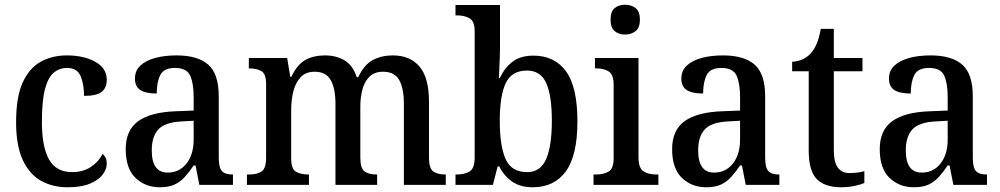

<svg xmlns="http://www.w3.org/2000/svg" viewBox="-20 -781 4225 811"><path d="M266 10Q202 10 153 -17.5Q104 -45 76 -105.5Q48 -166 48 -265Q48 -373 76.5 -434Q105 -495 153.5 -521Q202 -547 262 -547Q334 -547 382.5 -520Q431 -493 431 -444Q431 -410 409.5 -393Q388 -376 335 -376Q335 -425 320.5 -459.5Q306 -494 263 -494Q231 -494 207 -474Q183 -454 170 -404.5Q157 -355 157 -266Q157 -161 187 -107.5Q217 -54 285 -54Q331 -54 364 -76Q397 -98 413 -131Q431 -117 431 -90Q431 -67 414 -44Q397 -21 360.5 -5.5Q324 10 266 10Z M655 10Q594 10 552.5 -29.5Q511 -69 511 -151Q511 -231 563.5 -269Q616 -307 721 -311L798 -314V-373Q798 -428 783.5 -461Q769 -494 719 -494Q672 -494 657 -464Q642 -434 642 -386Q596 -386 573 -400.5Q550 -415 550 -449Q550 -483 573.5 -504.5Q597 -526 636.5 -536.5Q676 -547 726 -547Q815 -547 859.5 -508Q904 -469 904 -374V-116Q904 -74 917 -59Q930 -44 961 -44H964V0H822L806 -82H798Q779 -54 760.5 -33.5Q742 -13 717.5 -1.5Q693 10 655 10ZM688 -52Q738 -52 768 -90.5Q798 -129 798 -191V-271L745 -268Q675 -264 648 -233.5Q621 -203 621 -146Q621 -52 688 -52Z M1023 0V-44H1034Q1065 -44 1084.5 -56.5Q1104 -69 1104 -116V-425Q1104 -469 1084.5 -480.5Q1065 -492 1034 -492H1031V-536H1193L1206 -457H1211Q1235 -508 1269.5 -527.5Q1304 -547 1353 -547Q1399 -547 1434.5 -526.5Q1470 -506 1487 -455H1493Q1518 -508 1555 -527.5Q1592 -547 1639 -547Q1711 -547 1751.5 -500.5Q1792 -454 1792 -351V-116Q1792 -69 1810.5 -56.5Q1829 -44 1860 -44H1863V0H1686V-342Q1686 -407 1666.5 -442.5Q1647 -478 1598 -478Q1562 -478 1541 -457.5Q1520 -437 1511 -403.5Q1502 -370 1502 -331V-116Q1502 -69 1520.5 -56.5Q1539 -44 1570 -44H1573V0H1397V-342Q1397 -407 1377 -442.5Q1357 -478 1309 -478Q1272 -478 1250.5 -455.5Q1229 -433 1219.5 -396.5Q1210 -360 1210 -318V-111Q1210 -67 1230.5 -55.5Q1251 -44 1282 -44H1285V0Z M2230 10Q2177 10 2142.5 -14.5Q2108 -39 2089 -78H2082L2062 0H1904V-44H1911Q1941 -44 1963 -56.5Q1985 -69 1985 -116V-648Q1985 -692 1963 -704Q1941 -716 1911 -716H1904V-760H2092V-579Q2092 -561 2091 -536Q2090 -511 2089 -487.5Q2088 -464 2087 -451H2091Q2111 -494 2144.5 -520Q2178 -546 2233 -546Q2323 -546 2371 -479.5Q2419 -413 2419 -269Q2419 -124 2370 -57Q2321 10 2230 10ZM2207 -54Q2263 -54 2287 -109.5Q2311 -165 2311 -271Q2311 -378 2287 -430.5Q2263 -483 2206 -483Q2141 -483 2116 -429.5Q2091 -376 2091 -270Q2091 -165 2115.5 -109.5Q2140 -54 2207 -54Z M2620 -635Q2594 -635 2576.5 -649.5Q2559 -664 2559 -698Q2559 -733 2576.5 -747Q2594 -761 2620 -761Q2646 -761 2664.5 -747Q2683 -733 2683 -698Q2683 -664 2664.5 -649.5Q2646 -635 2620 -635ZM2487 0V-44H2499Q2530 -44 2551 -56.5Q2572 -69 2572 -113V-423Q2572 -466 2551.5 -479Q2531 -492 2501 -492H2493V-536H2677V-117Q2677 -71 2698 -57.5Q2719 -44 2750 -44H2761V0Z M2963 10Q2902 10 2860.5 -29.5Q2819 -69 2819 -151Q2819 -231 2871.5 -269Q2924 -307 3029 -311L3106 -314V-373Q3106 -428 3091.5 -461Q3077 -494 3027 -494Q2980 -494 2965 -464Q2950 -434 2950 -386Q2904 -386 2881 -400.5Q2858 -415 2858 -449Q2858 -483 2881.5 -504.5Q2905 -526 2944.5 -536.5Q2984 -547 3034 -547Q3123 -547 3167.5 -508Q3212 -469 3212 -374V-116Q3212 -74 3225 -59Q3238 -44 3269 -44H3272V0H3130L3114 -82H3106Q3087 -54 3068.5 -33.5Q3050 -13 3025.5 -1.5Q3001 10 2963 10ZM2996 -52Q3046 -52 3076 -90.5Q3106 -129 3106 -191V-271L3053 -268Q2983 -264 2956 -233.5Q2929 -203 2929 -146Q2929 -52 2996 -52Z M3533 10Q3464 10 3430 -24.5Q3396 -59 3396 -146V-480H3326V-520Q3375 -523 3405 -556Q3420 -573 3430 -597Q3440 -621 3447 -659H3502V-536H3623V-480H3502V-147Q3502 -96 3519 -73Q3536 -50 3568 -50Q3586 -50 3601 -52Q3616 -54 3631 -58V-8Q3618 -2 3591 4Q3564 10 3533 10Z M3840 10Q3779 10 3737.5 -29.5Q3696 -69 3696 -151Q3696 -231 3748.5 -269Q3801 -307 3906 -311L3983 -314V-373Q3983 -428 3968.5 -461Q3954 -494 3904 -494Q3857 -494 3842 -464Q3827 -434 3827 -386Q3781 -386 3758 -400.5Q3735 -415 3735 -449Q3735 -483 3758.5 -504.5Q3782 -526 3821.5 -536.5Q3861 -547 3911 -547Q4000 -547 4044.5 -508Q4089 -469 4089 -374V-116Q4089 -74 4102 -59Q4115 -44 4146 -44H4149V0H4007L3991 -82H3983Q3964 -54 3945.5 -33.5Q3927 -13 3902.5 -1.5Q3878 10 3840 10ZM3873 -52Q3923 -52 3953 -90.5Q3983 -129 3983 -191V-271L3930 -268Q3860 -264 3833 -233.5Q3806 -203 3806 -146Q3806 -52 3873 -52Z"/></svg>

Font: Noto Serif Khmer SemiCondensed Medium
Style: Regular
Weight: 500
Width: 4
Designer: Danh Hong and the Monotype Design Team
Foundry: Monotype Imaging Inc.
Version: Version 2.004; ttfautohint (v1.8.4.7-5d5b)